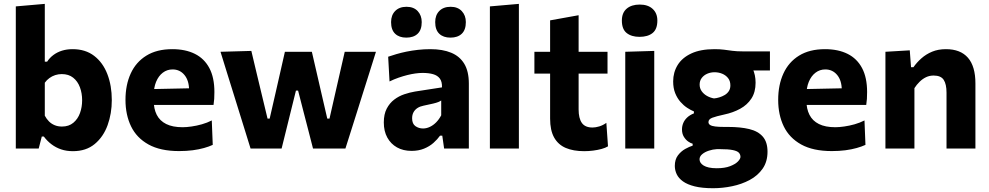

<svg xmlns="http://www.w3.org/2000/svg" viewBox="-20 -766 5102 990"><path d="M356 13.5Q322.5 13.5 295.2 4.2Q268 -5 245.8 -21.8Q223.5 -38.5 206 -62H195.5L179.5 0H61.5Q61.5 -53.5 61.5 -103.8Q61.5 -154 61.5 -216V-493.5Q61.5 -554.5 61.5 -614.2Q61.5 -674 61.5 -733L211 -746Q211 -687 211 -624.8Q211 -562.5 211 -493.5V-448H223Q236 -468 255.5 -482.5Q275 -497 299.8 -504.8Q324.5 -512.5 354.5 -512.5Q420.5 -512.5 465.5 -478Q510.5 -443.5 533.5 -384Q556.5 -324.5 556.5 -250Q556.5 -180.5 534.8 -120.5Q513 -60.5 468.5 -23.5Q424 13.5 356 13.5ZM299.5 -113.5Q335 -113.5 358.2 -133Q381.5 -152.5 392.5 -183.2Q403.5 -214 403.5 -249Q403.5 -285.5 392 -316.2Q380.5 -347 357.2 -365.5Q334 -384 298.5 -384Q281 -384 264.8 -378.8Q248.5 -373.5 234.8 -363.5Q221 -353.5 211 -339.5V-169.5Q220 -152.5 232.5 -140Q245 -127.5 261.8 -120.5Q278.5 -113.5 299.5 -113.5Z M903.5 13Q807 13 745.8 -21Q684.5 -55 655.8 -114.5Q627 -174 627 -251Q627 -328 654 -387Q681 -446 734.8 -479.2Q788.5 -512.5 868.5 -512.5Q936.5 -512.5 985 -488.2Q1033.5 -464 1059.5 -415Q1085.5 -366 1085.5 -291.5Q1085.5 -271.5 1084.5 -256Q1083.5 -240.5 1081 -225L953 -273.5Q954 -280 954.5 -287Q955 -294 955 -300Q955 -350.5 931.2 -379.2Q907.5 -408 870 -408Q841.5 -408 819.5 -391.2Q797.5 -374.5 785 -344.5Q772.5 -314.5 772.5 -273V-248.5Q772.5 -205 788.2 -174Q804 -143 837 -126.5Q870 -110 921.5 -110Q941.5 -110 967.8 -113.8Q994 -117.5 1021.2 -125.2Q1048.5 -133 1072 -145L1077 -19Q1057.5 -10 1031.8 -2.8Q1006 4.5 973.5 8.8Q941 13 903.5 13ZM684.5 -225V-305L994 -311.5L1081 -287V-225Z M1272 0Q1257.5 -47 1242.8 -94.2Q1228 -141.5 1213 -190L1185.5 -278.5Q1168 -334 1151.2 -388.5Q1134.5 -443 1117 -499L1276 -503.5Q1288 -451.5 1301.8 -394.8Q1315.5 -338 1328 -285.5L1359.5 -154.5H1370.5L1401 -287.5Q1413 -341 1425 -393Q1437 -445 1449 -499H1588Q1600 -448 1612.2 -394.2Q1624.5 -340.5 1636.5 -288.5L1667.5 -154.5H1679L1710 -291Q1721.5 -341.5 1734.2 -397Q1747 -452.5 1757.5 -499H1918.5Q1901 -443.5 1883.8 -388.5Q1866.5 -333.5 1849 -278.5L1821.5 -191Q1806 -142.5 1791 -94.5Q1776 -46.5 1761 0H1594Q1582.5 -45 1570 -93.5Q1557.5 -142 1546 -186L1517 -299H1506L1477.5 -184Q1467 -140.5 1455 -92.8Q1443 -45 1432 0Z M2102 12Q2059 12 2027 -6Q1995 -24 1977 -56.8Q1959 -89.5 1959 -134.5Q1959 -177 1974 -205.8Q1989 -234.5 2012.8 -252.5Q2036.5 -270.5 2064.8 -280Q2093 -289.5 2120 -294L2259 -315.5Q2260 -344.5 2248 -360.8Q2236 -377 2213.2 -383.5Q2190.5 -390 2159 -390Q2142 -390 2122 -387.2Q2102 -384.5 2080.2 -379Q2058.5 -373.5 2035.2 -365.5Q2012 -357.5 1988.5 -346L1981.5 -473.5Q2000 -480 2024 -487Q2048 -494 2076 -499.8Q2104 -505.5 2135.2 -509Q2166.5 -512.5 2199.5 -512.5Q2262 -512.5 2306.2 -494.2Q2350.5 -476 2374 -437Q2397.5 -398 2397.5 -335Q2397.5 -310.5 2397.5 -275Q2397.5 -239.5 2397.5 -211.5V-164Q2397.5 -126 2397.5 -85.8Q2397.5 -45.5 2397.5 0H2270L2260.5 -66.5H2249Q2235.5 -47.5 2215 -29.2Q2194.5 -11 2166.2 0.5Q2138 12 2102 12ZM2161.5 -103.5Q2179 -103.5 2196.5 -111.8Q2214 -120 2229 -135.2Q2244 -150.5 2255 -171.5V-248Q2249 -243.5 2239.8 -239.8Q2230.5 -236 2212.8 -231.8Q2195 -227.5 2163.5 -221Q2145.5 -217.5 2132.5 -209Q2119.5 -200.5 2112.2 -187.2Q2105 -174 2105 -156Q2105 -127.5 2122.2 -115.5Q2139.5 -103.5 2161.5 -103.5ZM2302.5 -572Q2266 -572 2245 -592Q2224 -612 2224 -652Q2224 -688 2245.2 -709.5Q2266.5 -731 2303.5 -731Q2340 -731 2361 -708.8Q2382 -686.5 2382 -652Q2382 -612 2361 -592Q2340 -572 2302.5 -572ZM2075 -572Q2038.5 -572 2017.5 -592Q1996.5 -612 1996.5 -652Q1996.5 -688 2017.8 -709.5Q2039 -731 2076 -731Q2113 -731 2133.8 -708.8Q2154.5 -686.5 2154.5 -652Q2154.5 -612 2133.5 -592Q2112.5 -572 2075 -572Z M2506 0Q2506 -53.5 2506 -103.8Q2506 -154 2506 -216V-493.5Q2506 -554.5 2506 -614.2Q2506 -674 2506 -733L2655.5 -746Q2655.5 -687 2655.5 -624.8Q2655.5 -562.5 2655.5 -493.5V-216Q2655.5 -154 2655.5 -103.8Q2655.5 -53.5 2655.5 0Z M2992 13.5Q2936.5 13.5 2897.2 -3.2Q2858 -20 2837.2 -57Q2816.5 -94 2816.5 -154.5Q2816.5 -187 2816.5 -221.2Q2816.5 -255.5 2816.5 -293Q2816.5 -330.5 2816.5 -372Q2816.5 -413.5 2816.5 -461.5Q2816.5 -518 2816.5 -565Q2816.5 -612 2816.5 -661L2963.5 -687.5Q2963.5 -648.5 2963.5 -613.8Q2963.5 -579 2963.5 -542.2Q2963.5 -505.5 2963.5 -461.5V-201.5Q2963.5 -156 2980.2 -132.2Q2997 -108.5 3035 -108.5Q3051 -108.5 3070 -114.2Q3089 -120 3106.5 -132.5L3115 -11.5Q3102 -3.5 3082 2Q3062 7.5 3038.5 10.5Q3015 13.5 2992 13.5ZM2735.5 -386.5V-499H3112.5V-386.5Q3065.5 -386.5 3018.2 -386.5Q2971 -386.5 2927 -386.5H2860.5Z M3204 0Q3204 -53.5 3204 -103.8Q3204 -154 3204 -216V-266Q3204 -315.5 3204 -354.8Q3204 -394 3204 -428.8Q3204 -463.5 3204 -499L3353.5 -503.5Q3353.5 -467.5 3353.5 -432Q3353.5 -396.5 3353.5 -356.5Q3353.5 -316.5 3353.5 -266V-216Q3353.5 -154 3353.5 -103.8Q3353.5 -53.5 3353.5 0ZM3277.5 -576Q3236 -576 3211.2 -595.8Q3186.5 -615.5 3186.5 -660Q3186.5 -700 3211.2 -721.2Q3236 -742.5 3278.5 -742.5Q3321 -742.5 3345.2 -720.2Q3369.5 -698 3369.5 -660Q3369.5 -615.5 3345 -595.8Q3320.5 -576 3277.5 -576Z M3657 204.5Q3600.5 204.5 3562.2 195Q3524 185.5 3501.5 169.2Q3479 153 3469.2 132.2Q3459.5 111.5 3459.5 89.5Q3459.5 56.5 3475.5 35.2Q3491.5 14 3513.2 2Q3535 -10 3551.5 -15V-25Q3541 -27.5 3528.2 -36.5Q3515.5 -45.5 3506 -61Q3496.5 -76.5 3496.5 -99Q3496.5 -115.5 3502.8 -131Q3509 -146.5 3522.5 -159.5Q3536 -172.5 3558 -181.5V-191.5Q3542 -198 3523.5 -210Q3505 -222 3488.5 -240.8Q3472 -259.5 3461.5 -285.5Q3451 -311.5 3451 -346.5Q3451 -393 3474.2 -430.8Q3497.5 -468.5 3544.8 -490.5Q3592 -512.5 3664 -512.5Q3692 -512.5 3713 -509.8Q3734 -507 3756.5 -504Q3779 -501 3813 -501H3950V-402.5Q3903.5 -402.5 3861 -402.5Q3818.5 -402.5 3774.5 -402.5L3813.5 -464.5Q3845.5 -443.5 3860.8 -411.8Q3876 -380 3876 -339.5Q3876 -291 3854.5 -258Q3833 -225 3796.2 -205Q3759.5 -185 3714.5 -175.5Q3673 -166.5 3653 -159Q3633 -151.5 3633 -136.5Q3633 -127 3641.5 -121.5Q3650 -116 3668 -113.8Q3686 -111.5 3714.5 -111.5H3734.5Q3798 -111.5 3843.5 -100.5Q3889 -89.5 3913.2 -61.5Q3937.5 -33.5 3937.5 16Q3937.5 67.5 3912.5 103.5Q3887.5 139.5 3846 161.8Q3804.5 184 3755.2 194.2Q3706 204.5 3657 204.5ZM3675.5 101.5Q3717 101.5 3744.2 91Q3771.5 80.5 3784.8 66.8Q3798 53 3798 43Q3798 30.5 3789.8 21.5Q3781.5 12.5 3758.5 7.8Q3735.5 3 3692 3H3676.5Q3656 4 3635.2 10.8Q3614.5 17.5 3600.8 29Q3587 40.5 3587 55.5Q3587 64.5 3592.2 72.8Q3597.5 81 3608 87.5Q3618.5 94 3635.5 97.8Q3652.5 101.5 3675.5 101.5ZM3661.5 -258.5Q3674.5 -259.5 3689.2 -264Q3704 -268.5 3717 -276.2Q3730 -284 3738 -296.2Q3746 -308.5 3746 -325.5Q3746 -348.5 3734 -363.5Q3722 -378.5 3703.5 -386Q3685 -393.5 3664.5 -393.5Q3644.5 -393.5 3627 -386Q3609.5 -378.5 3598.5 -364.2Q3587.5 -350 3587.5 -330Q3587.5 -310.5 3598 -295.8Q3608.5 -281 3625.2 -271.5Q3642 -262 3661.5 -258.5Z M4269 13Q4172.5 13 4111.2 -21Q4050 -55 4021.2 -114.5Q3992.5 -174 3992.5 -251Q3992.5 -328 4019.5 -387Q4046.5 -446 4100.2 -479.2Q4154 -512.5 4234 -512.5Q4302 -512.5 4350.5 -488.2Q4399 -464 4425 -415Q4451 -366 4451 -291.5Q4451 -271.5 4450 -256Q4449 -240.5 4446.5 -225L4318.5 -273.5Q4319.5 -280 4320 -287Q4320.5 -294 4320.5 -300Q4320.5 -350.5 4296.8 -379.2Q4273 -408 4235.5 -408Q4207 -408 4185 -391.2Q4163 -374.5 4150.5 -344.5Q4138 -314.5 4138 -273V-248.5Q4138 -205 4153.8 -174Q4169.5 -143 4202.5 -126.5Q4235.5 -110 4287 -110Q4307 -110 4333.2 -113.8Q4359.5 -117.5 4386.8 -125.2Q4414 -133 4437.5 -145L4442.5 -19Q4423 -10 4397.2 -2.8Q4371.5 4.5 4339 8.8Q4306.5 13 4269 13ZM4050 -225V-305L4359.5 -311.5L4446.5 -287V-225Z M4545.5 0Q4545.5 -53.5 4545.5 -103.8Q4545.5 -154 4545.5 -216V-266Q4545.5 -323.5 4545.5 -381.5Q4545.5 -439.5 4545.5 -499L4671 -506.5L4677.5 -419.5H4690Q4707 -444 4731 -465.2Q4755 -486.5 4786.2 -499.5Q4817.5 -512.5 4857.5 -512.5Q4932.5 -512.5 4971 -468.2Q5009.5 -424 5009.5 -336Q5009.5 -303 5009.5 -274.8Q5009.5 -246.5 5009.5 -216Q5009.5 -155 5009.5 -104.2Q5009.5 -53.5 5009.5 0H4860.5Q4860.5 -53.5 4860.5 -103.5Q4860.5 -153.5 4860.5 -208V-288Q4860.5 -332 4846 -354.2Q4831.5 -376.5 4794 -376.5Q4772.5 -376.5 4754.5 -367.8Q4736.5 -359 4721.5 -344.2Q4706.5 -329.5 4695 -311.5V-208Q4695 -152 4695 -102.8Q4695 -53.5 4695 0Z"/></svg>

Font: Commissioner Thin
Style: Bold
Weight: 700
Version: Version 1.001;gftools[0.9.23]